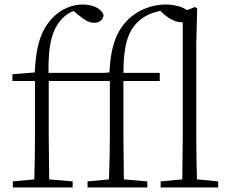

<svg xmlns="http://www.w3.org/2000/svg" viewBox="-20 -831 1021 851"><path d="M787 0H947V-27L853 -36C851 -94 850 -169 850 -226V-637L854 -793L844 -800L809 -786C787 -802 751 -811 713 -811C655 -811 593 -788 548 -745C499 -695 471 -633 465 -510L440 -508H195C193 -639 213 -704 256 -749C272 -765 288 -776 306 -782L326 -766C355 -742 374 -730 397 -730C422 -730 438 -745 439 -764C430 -793 392 -811 347 -811C302 -811 255 -793 218 -757C162 -701 140 -632 134 -510L35 -502V-472H135V-226C135 -163 134 -99 132 -36L37 -27V0H302V-27L198 -36L196 -226V-472H467V-226C467 -163 465 -99 463 -36L368 -27V0H633V-27L529 -36L527 -226V-472H688V-508H527C527 -628 547 -690 588 -731C617 -760 650 -774 691 -783L702 -772C733 -744 762 -732 787 -732H790V-226L788 -36L692 -27V0Z"/></svg>

Font: Noto Serif CJK SC ExtraLight
Style: Regular
Weight: 200
Designer: Ryoko NISHIZUKA 西塚涼子 (kana & ideographs); Frank Grießhammer (Latin, Greek & Cyrillic); Wenlong ZHANG 张文龙 (bopomofo); San
Foundry: Adobe
Version: Version 2.001;hotconv 1.1.0;makeotfexe 2.6.0